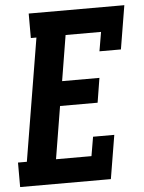

<svg xmlns="http://www.w3.org/2000/svg" viewBox="-60 -778 616 820"><g transform="rotate(-5 248.5 -367.5)"><path d="M-7 0V-105H31L118 -630H94V-735H504L473 -548H381L395 -630H243L211 -435H371L354 -330H193L156 -105H308L322 -187H413L382 0Z"/></g></svg>

Font: Iosevka Curly Slab XBdObl
Style: Regular
Weight: 800
Italic angle: -9°
Monospace: yes
Designer: Belleve Invis
Foundry: Belleve Invis
Version: Version 11.1.0; ttfautohint (v1.8.3)